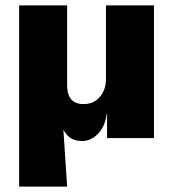

<svg xmlns="http://www.w3.org/2000/svg" viewBox="-20 -512 640 712"><path d="M51 180V-492H229V-197Q229 -173 235.5 -157.5Q242 -142 255.5 -134Q269 -126 290 -126Q315 -126 333 -137.5Q351 -149 362 -170Q373 -191 373 -220V-492H551V0H377V-90H376Q369 -41 342.5 -15Q316 11 286 11Q260 11 243.5 1Q227 -9 215 -31L229 180Z"/></svg>

Font: Nunito Sans 12pt ExtraLight Black
Style: Regular
Weight: 900
Version: Version 3.101;gftools[0.9.27]